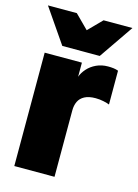

<svg xmlns="http://www.w3.org/2000/svg" viewBox="-113 -803 625 867"><g transform="rotate(15 199.0 -370.0)"><path d="M42 0V-530H216V-464Q223 -484 239.5 -502.5Q256 -521 280.5 -532.5Q305 -544 335 -544Q349 -544 361 -542.5Q373 -541 383 -537V-379Q374 -383 355.5 -387Q337 -391 318 -391Q286 -391 266.5 -380.5Q247 -370 238.5 -352Q230 -334 230 -310V0ZM111 -580 1 -740H136L199 -677L261 -740H396L286 -580Z"/></g></svg>

Font: Golos Text ExtraBold
Style: Regular
Weight: 800
Designer: A.Korolkova, Vitaly Kuzmin
Foundry: ParaType Ltd
Version: Version 2.004